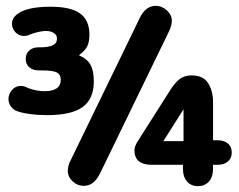

<svg xmlns="http://www.w3.org/2000/svg" viewBox="-20 -626 819 657"><path d="M250 -437Q270 -451 278 -466.5Q286 -482 286 -507Q286 -557 254 -580Q222 -603 153 -603Q114 -603 85.5 -597Q57 -591 41 -579Q21 -565 21 -545Q21 -528 33 -515.5Q45 -503 61 -503Q68 -503 72 -504Q76 -505 94 -512Q120 -520 137 -520Q154 -520 164.5 -513Q175 -506 175 -494Q175 -478 160.5 -471Q146 -464 116 -464H110Q92 -464 80 -453Q68 -442 68 -424Q68 -406 80.5 -395.5Q93 -385 114 -385H126Q161 -385 174.5 -378Q188 -371 188 -353Q188 -314 132 -314Q118 -314 105 -316.5Q92 -319 78 -324Q65 -330 61 -331Q57 -332 51 -332Q33 -332 21 -318Q9 -304 9 -287Q9 -274 16.5 -263Q24 -252 35 -247Q52 -240 81 -236Q110 -232 141 -232Q224 -232 262.5 -259.5Q301 -287 301 -348Q301 -384 289.5 -404.5Q278 -425 250 -437ZM223 -80Q217 -70 214.5 -59.5Q212 -49 212 -41Q212 -21 228.5 -5.5Q245 10 267 10Q301 10 322 -32L557 -516Q568 -538 568 -555Q568 -575 551 -590.5Q534 -606 513 -606Q478 -606 458 -564ZM709 -62H724Q747 -62 760 -73.5Q773 -85 773 -104Q773 -124 760 -135Q747 -146 724 -146H709V-277Q709 -314 692.5 -341Q676 -368 635 -368Q613 -368 597 -357Q581 -346 564 -320L454 -147Q440 -126 440 -112Q440 -62 500 -62H606V-48Q606 -21 620 -5Q634 11 657 11Q681 11 695 -5Q709 -21 709 -48ZM608 -143H539L608 -252Z"/></svg>

Font: Beiruti Black
Style: Regular
Weight: 900
Designer: Arlette Boutros
Foundry: Boutros
Version: Version 1.41